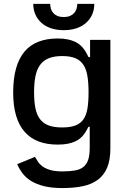

<svg xmlns="http://www.w3.org/2000/svg" viewBox="-20 -750 657 985"><path d="M276.3 -552.6Q306.1 -552.6 328.1 -547.8Q350.1 -543 366.1 -535.2Q382.1 -527.3 392.9 -517.4Q403.8 -507.5 411.4 -496.8Q419 -486.2 424.4 -475.9Q429.7 -465.6 434.3 -457H442.1V-545.5H546.2V12.1Q546.2 71 529.7 110.1Q513.1 149.1 481.7 172.4Q450.3 195.7 404.5 205.3Q358.7 214.8 300.1 214.8Q244.7 214.8 205.4 204.9Q166.2 195 139.4 178.3Q112.6 161.6 95.7 139.2Q78.8 116.8 68.2 92.3L159.4 54.7Q166.5 66.1 174.5 79Q182.5 92 197.4 103.2Q212.4 114.3 236.9 121.8Q261.4 129.3 301.1 129.3Q338.1 129.3 364.3 124.6Q390.6 120 407.5 106.7Q424.4 93.4 432.4 69.8Q440.3 46.2 440.3 7.8V-99.4H433.6Q429 -90.9 423.5 -80.6Q418 -70.3 410.3 -60.2Q402.7 -50.1 391.7 -40.7Q380.7 -31.2 364.7 -24Q348.7 -16.7 326.9 -12.4Q305 -8.2 275.6 -8.2Q220.5 -8.2 178.1 -24.3Q135.7 -40.5 106.5 -73.5Q77.4 -106.5 62.5 -156.8Q47.6 -207 47.6 -274.9Q47.6 -346.6 62.3 -399Q77.1 -451.3 105.8 -485.4Q134.6 -519.5 177.4 -536Q220.2 -552.6 276.3 -552.6ZM154.8 -276.3Q154.8 -229.4 161.6 -195.5Q168.3 -161.6 184.8 -139.4Q201.3 -117.2 229 -106.7Q256.7 -96.2 299 -96.2Q340.2 -96.2 366.3 -106Q392.4 -115.8 407.7 -137.4Q422.9 -159.1 428.6 -193.2Q434.3 -227.3 434.3 -276.3Q434.3 -324.2 428.6 -359.4Q422.9 -394.5 408 -417.4Q393.1 -440.3 366.8 -451.3Q340.6 -462.4 299 -462.4Q256.4 -462.4 228.5 -450.5Q200.6 -438.6 184.3 -415.1Q168 -391.7 161.4 -356.9Q154.8 -322.1 154.8 -276.3ZM150.6 -730.1H237.6Q237.6 -717 241.3 -704.7Q245 -692.5 253.4 -683.1Q261.7 -673.7 274.9 -668.1Q288 -662.6 306.8 -662.6Q325.6 -662.6 338.8 -668.1Q351.9 -673.7 360.3 -682.9Q368.6 -692.1 372.5 -704.4Q376.4 -716.6 376.4 -730.1H463.8Q463.8 -700.3 452.8 -675.4Q441.8 -650.6 421.3 -632.6Q400.9 -614.7 372 -604.9Q343 -595.2 306.8 -595.2Q271 -595.2 242 -604.9Q213.1 -614.7 192.8 -632.6Q172.6 -650.6 161.6 -675.4Q150.6 -700.3 150.6 -730.1Z"/></svg>

Font: Cannonade Med
Style: Regular
Weight: 500
Designer: Rasmus Andersson
Foundry: rsms
Version: Version 3.012;git-f93a4a705